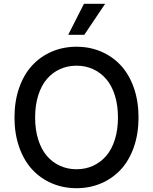

<svg xmlns="http://www.w3.org/2000/svg" viewBox="-20 -984 808 1014"><path d="M340.2 -800.1 423.3 -963.8H535.2L425.1 -800.1ZM384.2 9.9Q313.6 9.9 253.4 -16Q193.2 -41.9 149.5 -89.5Q105.8 -137.1 81.1 -207.6Q56.5 -278.1 56.5 -363.6Q56.5 -449.2 81.1 -519.9Q105.8 -590.6 149.5 -638Q193.2 -685.4 253.4 -711.3Q313.6 -737.2 384.2 -737.2Q454.5 -737.2 514.7 -711.3Q574.9 -685.4 618.6 -638Q662.3 -590.6 687 -519.9Q711.6 -449.2 711.6 -363.6Q711.6 -278.1 687 -207.4Q662.3 -136.7 618.6 -89.3Q574.9 -41.9 514.7 -16Q454.5 9.9 384.2 9.9ZM586.5 -246.4Q603 -298.7 603 -363.6Q603 -428.6 586.5 -480.8Q570 -533 540.5 -566.9Q511 -600.9 471.2 -619Q431.5 -637.1 384.2 -637.1Q337 -637.1 297.1 -619Q257.1 -600.9 227.8 -566.9Q198.5 -533 182 -480.8Q165.5 -428.6 165.5 -363.6Q165.5 -298.7 182 -246.4Q198.5 -194.2 227.8 -160.3Q257.1 -126.4 297.1 -108.3Q337 -90.2 384.2 -90.2Q431.5 -90.2 471.2 -108.3Q511 -126.4 540.5 -160.3Q570 -194.2 586.5 -246.4Z"/></svg>

Font: TID UI Medium
Style: Regular
Weight: 500
Designer: The TID Project Authors
Foundry: Bakken & Bæck
Version: Version 1.001;hotconv 1.0.109;makeotfexe 2.5.65596